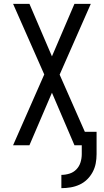

<svg xmlns="http://www.w3.org/2000/svg" viewBox="-20 -755 540 998"><path d="M299 223V154Q320 154 341 147.5Q362 141 377 125.5Q392 110 398.5 89Q405 68 405 46V0H367L250 -273L133 0H48L210 -368L48 -735H133L250 -462L367 -735H452L290 -367L421 -70H482V46Q482 71 477.5 94.5Q473 118 461.5 139.5Q450 161 432.5 178Q415 195 393 205Q371 215 347 219Q323 223 299 223Z"/></svg>

Font: Iosevka Term
Style: Regular
Weight: 400
Monospace: yes
Designer: Belleve Invis
Foundry: Belleve Invis
Version: Version 30.0.1